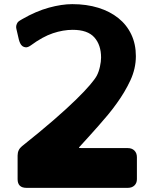

<svg xmlns="http://www.w3.org/2000/svg" viewBox="-20 -907 739 927"><path d="M108 0Q65 0 65 -42V-156Q65 -184 86 -201Q174 -271 238.5 -327Q303 -383 346.5 -425.5Q390 -468 414.5 -497Q439 -526 447 -541Q457 -560 462.5 -585Q468 -610 468 -629Q468 -690 435.5 -726.5Q403 -763 331 -763Q285 -763 235.5 -746.5Q186 -730 129 -688Q115 -678 105 -678.5Q95 -679 88 -684.5Q81 -690 77 -699Q73 -708 71 -716L59 -768Q55 -784 66 -800Q71 -805 77 -808.5Q83 -812 88 -815Q154 -853 216 -870Q278 -887 329 -887Q398 -887 454.5 -869.5Q511 -852 551.5 -819.5Q592 -787 614 -740.5Q636 -694 636 -636Q636 -576 609.5 -519Q583 -462 543 -407Q523 -379 501 -352.5Q479 -326 455 -299Q432 -273 409 -247.5Q386 -222 363 -197Q359 -193 364.5 -192.5Q370 -192 376 -192H597Q617 -192 629 -180Q641 -168 641 -148V-42Q641 -23 629 -11.5Q617 0 597 0Z"/></svg>

Font: OpenDyslexic3
Style: Bold
Weight: 700
Designer: Abelardo Gonzalez
Version: Version 1.000;PS 001.001;hotconv 1.0.56